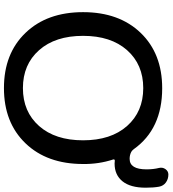

<svg xmlns="http://www.w3.org/2000/svg" viewBox="26 -836 819 910"><g transform="rotate(90 435.0 -380.5)"><path d="M576.7 -573.7Q508.8 -650.4 397 -650.4Q285.2 -650.4 217.3 -573.7Q149.4 -497.1 149.4 -365.2Q149.4 -233.4 217.3 -156.7Q285.2 -80.1 397 -80.1Q508.8 -80.1 576.7 -156.7Q644.5 -233.4 644.5 -365.2Q644.5 -497.1 576.7 -573.7ZM397.5 -740.2Q590.8 -740.2 686.5 -605.5Q693.4 -596.7 699.2 -593.8Q713.9 -585.9 732.4 -585.9Q782.2 -585.9 782.2 -666Q782.2 -698.2 775.4 -725.6Q771.5 -742.2 781.2 -755.9Q791 -769.5 806.6 -769.5Q828.1 -769.5 844.2 -757.8Q860.4 -746.1 864.3 -725.6Q869.1 -699.2 869.1 -662.1Q869.1 -589.8 838.9 -552.2Q808.6 -514.6 754.9 -514.6Q752 -514.6 748 -515.1Q744.1 -515.6 741.2 -515.6Q733.4 -515.6 735.4 -507.8Q757.8 -439.5 756.8 -365.2Q756.8 -194.3 658.7 -92.3Q560.5 9.8 397 9.8Q233.4 9.8 135.3 -92.3Q37.1 -194.3 37.1 -365.2Q37.1 -536.1 135.3 -638.2Q233.4 -740.2 397.5 -740.2Z"/></g></svg>

Font: Rounded Mgen+ 2p medium
Style: Regular
Weight: 500
Designer: [Source Han Sans]
Ryoko NISHIZUKA  (kana & ideographs); Paul D. Hunt (Latin, Greek & Cyrillic); Wenlong ZHANG  (bopomofo
Version: Version 1.059.20150602